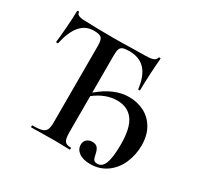

<svg xmlns="http://www.w3.org/2000/svg" viewBox="-144 -824 1038 1007"><g transform="rotate(30 375.5 -321.0)"><path d="M699 -207Q699 -150 677 -99.5Q655 -49 612.5 -18.5Q570 12 513 12Q469 12 444.5 -6Q420 -24 420 -52Q420 -71 432.5 -83Q445 -95 467 -95Q486 -95 496 -85Q506 -75 511 -54Q516 -27 522 -17.5Q528 -8 545 -8Q575 -8 588.5 -44.5Q602 -81 602 -157Q602 -258 568.5 -303Q535 -348 471 -348Q402 -348 336 -297V-81Q336 -39 345.5 -25.5Q355 -12 383 -12Q385 -12 385 -6Q385 0 383 0Q358 0 343 -1L286 -2L208 -1Q187 0 150 0Q148 0 148 -6Q148 -12 150 -12Q189 -12 207 -17.5Q225 -23 232 -37Q239 -51 239 -81V-544Q239 -581 228 -592.5Q217 -604 182 -604Q132 -604 100 -566.5Q68 -529 51 -453Q50 -451 44.5 -451.5Q39 -452 39 -454Q43 -484 48 -548.5Q53 -613 53 -647Q53 -652 59 -652Q65 -652 65 -647Q65 -625 120 -625Q195 -622 286 -622Q344 -622 410 -624L476 -625Q509 -625 524.5 -630Q540 -635 545 -650Q546 -654 551.5 -654Q557 -654 557 -650Q554 -620 550.5 -556.5Q547 -493 547 -454Q547 -452 541.5 -452Q536 -452 536 -454Q526 -532 491.5 -568Q457 -604 397 -604Q370 -604 357.5 -599Q345 -594 340.5 -581.5Q336 -569 336 -542V-318Q426 -395 516 -395Q566 -395 607.5 -374Q649 -353 674 -310.5Q699 -268 699 -207Z"/></g></svg>

Font: Cormorant Garamond SemiBold
Style: Regular
Weight: 600
Designer: Christian Thalmann (Catharsis Fonts)
Version: Version 3.000